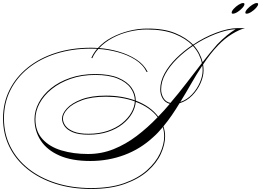

<svg xmlns="http://www.w3.org/2000/svg" viewBox="-31 -987 1718 1263"><path d="M568 256Q440 256 334 222Q228 188 150.5 126Q73 64 31 -21Q-11 -106 -11 -208Q-11 -310 31.5 -395Q74 -480 151.5 -542.5Q229 -605 335 -639Q441 -673 568 -673Q591 -673 613 -671Q651 -713 704.5 -741Q758 -769 818 -784Q878 -799 935 -799Q1046 -800 1120.5 -769.5Q1195 -739 1239 -693Q1312 -742 1390.5 -771.5Q1469 -801 1530 -802H1581Q1544 -793 1495 -763Q1446 -733 1404 -689Q1377 -661 1352.5 -629.5Q1328 -598 1305 -563Q1308 -543 1308 -524Q1308 -484 1288 -439Q1268 -394 1232.5 -358Q1197 -322 1150 -308Q1126 -268 1099.5 -229.5Q1073 -191 1044 -156Q1055 -124 1055 -90Q1055 -36 1027.5 24.5Q1000 85 941 137.5Q882 190 789.5 223Q697 256 568 256ZM1398 -695Q1431 -729 1461 -753.5Q1491 -778 1519 -795Q1460 -792 1386 -763Q1312 -734 1243 -689Q1266 -663 1280.5 -635Q1295 -607 1302 -578Q1326 -609 1350 -638.5Q1374 -668 1398 -695ZM-5 -208Q-5 -107 37 -23Q79 61 155.5 122Q232 183 337 216.5Q442 250 568 250Q696 250 787 217.5Q878 185 936 133Q994 81 1021.5 22Q1049 -37 1049 -90Q1049 -121 1040 -151Q1025 -133 1009.5 -116.5Q994 -100 977 -85Q893 -7 787 32.5Q681 72 563 72Q441 72 359.5 36Q278 0 237 -62.5Q196 -125 196 -203Q196 -258 224 -311Q252 -364 304.5 -406.5Q357 -449 431 -474.5Q505 -500 596 -500Q689 -500 747.5 -475Q806 -450 834 -410.5Q862 -371 862 -326V-325Q959 -288 1010 -220Q1030 -240 1049 -261.5Q1068 -283 1086 -304Q1055 -312 1039 -339Q1023 -366 1023 -399Q1023 -452 1051.5 -504Q1080 -556 1128 -603.5Q1176 -651 1234 -690Q1191 -734 1118 -763.5Q1045 -793 935 -793Q878 -793 819.5 -779Q761 -765 709.5 -737.5Q658 -710 621 -671Q686 -666 750 -647.5Q814 -629 864.5 -596.5Q915 -564 940 -515L934 -513Q910 -562 859.5 -594Q809 -626 745 -643.5Q681 -661 616 -665Q590 -637 576 -604L570 -606Q584 -638 608 -666Q588 -667 568 -667Q442 -667 337 -633.5Q232 -600 155.5 -538.5Q79 -477 37 -393Q-5 -309 -5 -208ZM1029 -399Q1029 -368 1044.5 -342Q1060 -316 1090 -310Q1145 -374 1196.5 -441.5Q1248 -509 1297 -572Q1291 -601 1276.5 -630Q1262 -659 1238 -685Q1181 -647 1133.5 -600Q1086 -553 1057.5 -502Q1029 -451 1029 -399ZM1302 -524Q1302 -540 1300 -556Q1262 -499 1227 -437.5Q1192 -376 1155 -316Q1199 -331 1232 -366Q1265 -401 1283.5 -444Q1302 -487 1302 -524ZM202 -203Q202 -123 248.5 -72Q295 -21 373.5 2.5Q452 26 548 26Q637 26 716.5 -6Q796 -38 868 -92.5Q940 -147 1006 -216Q957 -281 862 -317Q859 -279 837.5 -241Q816 -203 776 -171Q736 -139 679.5 -120Q623 -101 551 -101Q487 -101 449 -116.5Q411 -132 394 -156.5Q377 -181 377 -207Q377 -239 409 -274Q441 -309 505.5 -333.5Q570 -358 667 -358Q719 -358 766.5 -350Q814 -342 856 -327Q855 -371 827.5 -409Q800 -447 742.5 -470.5Q685 -494 596 -494Q506 -494 433.5 -468.5Q361 -443 309 -401Q257 -359 229.5 -307.5Q202 -256 202 -203ZM383 -208Q383 -183 399.5 -160Q416 -137 453 -122Q490 -107 551 -107Q621 -107 677 -126Q733 -145 772 -176.5Q811 -208 832.5 -245.5Q854 -283 856 -320Q770 -351 666 -351Q571 -351 508 -327.5Q445 -304 414 -271Q383 -238 383 -208ZM1568 -967Q1577 -967 1577 -960Q1577 -950 1563.5 -935Q1550 -920 1532 -908.5Q1514 -897 1501 -897Q1493 -897 1493 -904Q1493 -914 1506.5 -929Q1520 -944 1538 -955.5Q1556 -967 1568 -967ZM1658 -967Q1667 -967 1667 -960Q1667 -950 1653.5 -935Q1640 -920 1622 -908.5Q1604 -897 1591 -897Q1583 -897 1583 -904Q1583 -914 1597 -929Q1611 -944 1628.5 -955.5Q1646 -967 1658 -967Z"/></svg>

Font: Ballet 72pt
Style: Regular
Weight: 400
Designer: Maximiliano R. Sproviero
Foundry: Omnibus-Type
Version: Version 1.100; ttfautohint (v1.8.3)